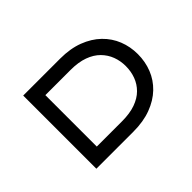

<svg xmlns="http://www.w3.org/2000/svg" viewBox="-121 -999 1299 1299"><g transform="rotate(-45 528.5 -350.0)"><path d="M182 0V-700H536Q632 -700 705.5 -672Q779 -644 829 -595.5Q879 -547 904 -484Q929 -421 929 -350Q929 -278 904 -214.5Q879 -151 829 -103Q779 -55 705.5 -27.5Q632 0 536 0ZM290 -93 287 -104H531Q606 -104 659.5 -123Q713 -142 747 -176Q781 -210 797.5 -254.5Q814 -299 814 -350Q814 -400 797.5 -444Q781 -488 747 -522.5Q713 -557 659.5 -576.5Q606 -596 531 -596H284L290 -605Z"/></g></svg>

Font: Lexend Zetta
Style: Regular
Weight: 400
Designer: Bonnie Shaver-Troup, Thomas Jockin
Foundry: Lexend
Version: Version 1.007